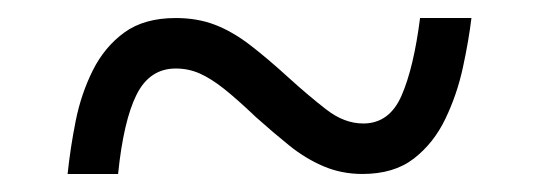

<svg xmlns="http://www.w3.org/2000/svg" viewBox="-20 -463 599 213"><path d="M55 -270Q58 -299 64 -329Q70 -359 83 -385Q96 -411 118 -427Q140 -443 175 -443Q199 -443 218.5 -435.5Q238 -428 257.5 -413Q277 -398 300 -377Q322 -357 342 -341.5Q362 -326 383 -326Q412 -326 425.5 -357Q439 -388 446 -443H503Q500 -418 493.5 -388Q487 -358 474 -331Q461 -304 439 -287Q417 -270 382 -270Q359 -270 339 -278.5Q319 -287 301 -301.5Q283 -316 264 -333Q243 -353 228.5 -364.5Q214 -376 201.5 -381.5Q189 -387 175 -387Q146 -387 131.5 -358Q117 -329 111 -270Z"/></svg>

Font: Noto Serif Gujarati
Style: Regular
Weight: 400
Designer: Universal Thirst, Indian Type Foundry and the Monotype Design Team
Foundry: Monotype Imaging Inc.
Version: Version 2.102